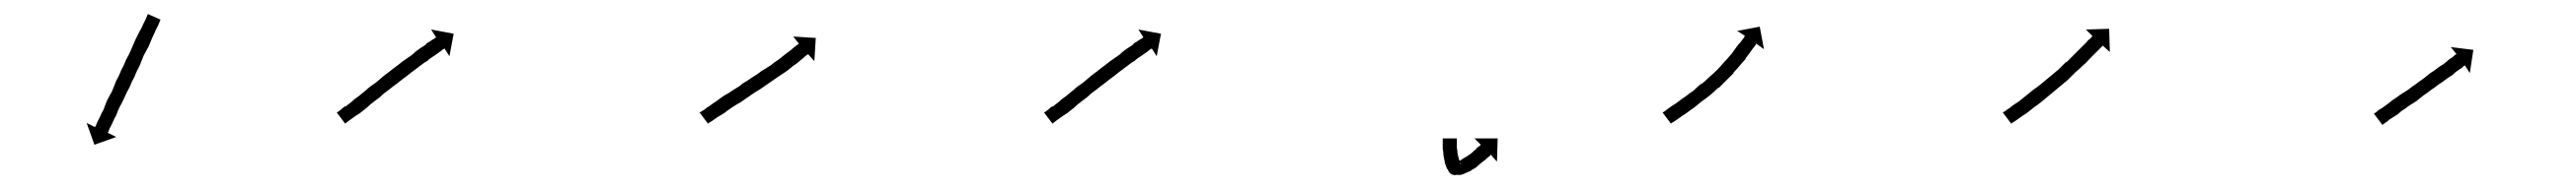

<svg xmlns="http://www.w3.org/2000/svg" viewBox="-20 -274 3657 269"><path d="M207 -244Q206 -242 205 -239Q203 -235 201 -231Q199 -226 196 -220Q194 -215 191 -208Q188 -202 184 -195Q181 -188 178 -180Q174 -173 171 -165Q167 -158 164 -150Q160 -143 157 -136Q154 -129 150 -122Q147 -116 145 -110Q142 -105 140 -100Q138 -95 136 -92Q135 -89 134 -87Q133 -85 133 -85L145 -79L114 -68L103 -99L115 -93Q115 -94 116 -95Q117 -97 118 -100Q120 -104 122 -108Q124 -113 127 -118Q129 -124 132 -131Q135 -137 139 -144Q142 -151 145 -159Q149 -166 152 -174Q156 -181 159 -189Q163 -196 166 -203Q169 -210 172 -217Q175 -223 178 -229Q181 -234 183 -239Q185 -243 187 -247Q188 -250 189 -252Q189 -253 190 -254L208 -246Q207 -245 207 -244Z M460 -115Q461 -116 464 -118Q464 -118 464 -118Q464 -118 464 -118Q464 -118 464 -118Q464 -118 464 -118Q466 -120 470 -123Q470 -123 470 -123Q470 -123 470 -123Q470 -123 470 -122.5Q470 -122 470 -122Q474 -125 479 -129Q483 -133 489 -137Q494 -141 500 -146Q503 -149 506.5 -151.5Q510 -154 513 -156Q520 -162 526 -167Q533 -172 539 -177Q546 -182 552 -187Q559 -192 565 -196Q570 -201 576 -205Q581 -208 585 -211V-212Q589 -214 593 -217Q596 -219 598 -220Q599 -221 599 -221L592 -232L624 -226L618 -194L611 -205Q610 -204 609 -204Q607 -202 604 -200Q601 -198 597 -195Q592 -192 587 -188H588Q582 -185 576 -180Q571 -176 564 -171Q558 -166 551 -161Q545 -156 538 -151Q532 -146 525 -141Q522 -138 519 -135.5Q516 -133 513 -131Q506 -126 501 -121Q496 -117 491 -113Q486 -110 482 -107Q482 -107 482 -107Q482 -107 482 -107Q482 -107 482 -107Q482 -107 482 -107Q478 -104 475 -102Q475 -102 475 -102Q475 -102 475 -102Q475 -102 475 -102Q475 -102 475 -102Q473 -100 471 -99Q470 -98 470 -98L458 -114Q459 -114 460 -115Z M975 -115Q977 -116 980 -118Q983 -121 987 -123Q992 -127 997 -130Q1002 -134 1008 -138Q1014 -141 1021 -146Q1024 -148 1027.5 -150Q1031 -152 1034 -155Q1041 -159 1048 -164Q1055 -168 1061 -173Q1068 -177 1074 -181Q1074 -181 1074 -181Q1074 -181 1074 -181Q1074 -181 1074 -181Q1074 -181 1074 -181Q1080 -186 1085 -189Q1085 -189 1085 -189Q1085 -189 1085 -189Q1085 -189 1085 -189Q1085 -189 1085 -189Q1090 -193 1095 -197Q1095 -197 1095 -197Q1095 -197 1095 -197Q1095 -197 1095 -197Q1095 -197 1095 -197Q1099 -200 1103 -203Q1103 -203 1103 -203Q1103 -203 1103 -203Q1103 -203 1103 -203Q1103 -203 1103 -203Q1106 -206 1109 -208Q1109 -208 1109 -208Q1109 -208 1109 -208Q1109 -208 1109 -208Q1109 -208 1109 -208Q1111 -210 1113 -211Q1114 -212 1114 -212L1106 -222L1138 -220L1136 -187L1127 -197Q1127 -197 1126 -196Q1124 -195 1122 -193Q1122 -193 1122 -193Q1122 -193 1122 -193Q1122 -193 1122 -193Q1122 -193 1122 -193Q1119 -190 1116 -188Q1116 -188 1116 -188Q1116 -188 1116 -188Q1116 -188 1116 -188Q1116 -188 1116 -188Q1112 -184 1107 -181Q1107 -181 1107 -181Q1107 -181 1107 -181Q1107 -181 1107 -181Q1107 -181 1107 -181Q1102 -177 1097 -173Q1097 -173 1097 -173Q1097 -173 1097 -173Q1097 -173 1097 -173Q1097 -173 1097 -173Q1091 -169 1085 -165Q1085 -165 1085 -165Q1085 -165 1085 -165Q1085 -165 1085 -165Q1085 -165 1085 -165Q1079 -161 1072 -156Q1066 -152 1059 -147Q1052 -143 1045 -138Q1042 -136 1038.5 -133.5Q1035 -131 1032 -129Q1025 -125 1019 -121Q1013 -117 1008 -113Q1003 -110 998 -107Q994 -104 991 -102Q988 -100 986 -99Q985 -98 985 -98L973 -114Q974 -114 975 -115Z M1464 -115Q1465 -116 1468 -118Q1468 -118 1468 -118Q1468 -118 1468 -118Q1468 -118 1468 -118Q1468 -118 1468 -118Q1470 -120 1474 -123Q1474 -123 1474 -123Q1474 -123 1474 -123Q1474 -123 1474 -122.5Q1474 -122 1474 -122Q1478 -125 1483 -129Q1487 -133 1493 -137Q1498 -141 1504 -146Q1507 -149 1510.5 -151.5Q1514 -154 1517 -156Q1524 -162 1530 -167Q1537 -172 1543 -177Q1550 -182 1556 -187Q1563 -192 1569 -196Q1574 -201 1580 -205Q1585 -208 1589 -211V-212Q1593 -214 1597 -217Q1600 -219 1602 -220Q1603 -221 1603 -221L1596 -232L1628 -226L1622 -194L1615 -205Q1614 -204 1613 -204Q1611 -202 1608 -200Q1605 -198 1601 -195Q1596 -192 1591 -188H1592Q1586 -185 1580 -180Q1575 -176 1568 -171Q1562 -166 1555 -161Q1549 -156 1542 -151Q1536 -146 1529 -141Q1526 -138 1523 -135.5Q1520 -133 1517 -131Q1510 -126 1505 -121Q1500 -117 1495 -113Q1490 -110 1486 -107Q1486 -107 1486 -107Q1486 -107 1486 -107Q1486 -107 1486 -107Q1486 -107 1486 -107Q1482 -104 1479 -102Q1479 -102 1479 -102Q1479 -102 1479 -102Q1479 -102 1479 -102Q1479 -102 1479 -102Q1477 -100 1475 -99Q1474 -98 1474 -98L1462 -114Q1463 -114 1464 -115Z M2048 -75Q2048 -75 2048 -75Q2048 -75 2048 -75Q2048 -75 2048 -75Q2048 -75 2048 -75Q2048 -73 2048 -71Q2048 -71 2048 -71Q2048 -71 2048 -71Q2048 -71 2048 -71Q2048 -71 2048 -71Q2048 -67 2048 -64Q2048 -64 2048 -64Q2048 -64 2048 -64Q2048 -64 2048 -64Q2048 -64 2048 -64Q2049 -60 2049 -55Q2049 -55 2049 -55Q2049 -55 2049 -56Q2049 -56 2049 -56Q2049 -56 2049 -56Q2050 -51 2051 -47Q2051 -47 2051 -47Q2051 -47 2051 -47Q2051 -47 2051 -47.5Q2051 -48 2051 -48Q2052 -44 2053 -42Q2053 -42 2053 -42Q2053 -42 2053 -42Q2053 -42 2052.5 -42Q2052 -42 2052 -42Q2053 -42 2053 -41Q2058 -34 2052 -28Q2046 -22 2039 -27Q2033 -32 2036.5 -40Q2040 -48 2048 -45Q2048 -45 2047 -45Q2047 -45 2047 -45Q2048 -45 2051 -45Q2051 -45 2051 -45Q2050 -45 2050 -45Q2050 -45 2052 -46Q2052 -46 2052 -46Q2052 -46 2052 -45Q2052 -45 2052 -45Q2052 -45 2052 -45Q2055 -47 2058 -49Q2058 -49 2058 -49Q2058 -49 2058 -49Q2058 -49 2058 -49Q2058 -49 2058 -49Q2062 -51 2066 -54Q2066 -54 2065.5 -54Q2065 -54 2065 -54Q2065 -54 2065 -53.5Q2065 -53 2065 -53Q2069 -56 2072 -59Q2072 -59 2072 -59Q2072 -59 2072 -59Q2072 -59 2072 -59Q2072 -59 2072 -59Q2075 -61 2077 -64Q2077 -64 2077 -64Q2077 -64 2077 -64Q2077 -64 2077 -64Q2077 -64 2077 -64Q2079 -65 2081 -67Q2081 -67 2082 -68L2073 -77H2106L2105 -44L2096 -54Q2095 -53 2095 -52Q2093 -51 2091 -49Q2091 -49 2091 -49Q2091 -49 2091 -49Q2091 -49 2091 -49Q2091 -49 2091 -49Q2088 -46 2085 -44Q2085 -44 2085 -44Q2085 -44 2085 -44Q2085 -44 2085 -44Q2085 -44 2085 -44Q2081 -41 2078 -38Q2078 -38 2077.5 -38Q2077 -38 2077 -38Q2077 -38 2077 -37.5Q2077 -37 2077 -37Q2073 -34 2069 -32Q2069 -32 2069 -32Q2069 -32 2068 -31Q2068 -31 2068 -31Q2068 -31 2068 -31Q2064 -29 2059 -27Q2059 -27 2059 -27Q2059 -27 2059 -27Q2059 -27 2059 -27Q2059 -27 2059 -27Q2055 -25 2052 -25Q2052 -25 2052 -25Q2051 -25 2051 -25Q2046 -25 2043 -26Q2043 -26 2043 -26Q2042 -26 2042 -26Q2042 -26 2042 -26Q2043 -26 2043 -26Q2045 -25 2046 -26Q2056 -27 2054 -39Q2054 -42 2052 -43Q2050 -44 2051 -43Q2058 -38 2050 -30Q2042 -23 2037 -30Q2036 -31 2035 -33Q2035 -33 2035 -33Q2035 -33 2035 -33Q2035 -33 2034.5 -33.5Q2034 -34 2034 -34Q2033 -37 2031 -42Q2031 -42 2031 -42Q2031 -42 2031 -42Q2031 -43 2031 -43Q2031 -43 2031 -43Q2030 -48 2029 -53Q2029 -53 2029 -53Q2029 -53 2029 -53Q2029 -53 2029 -53Q2029 -53 2029 -53Q2029 -58 2028 -62Q2028 -62 2028 -62Q2028 -62 2028 -62Q2028 -62 2028 -62Q2028 -62 2028 -62Q2028 -67 2028 -70Q2028 -70 2028 -70Q2028 -70 2028 -70Q2028 -70 2028 -70Q2028 -70 2028 -70Q2028 -73 2028 -75Q2028 -75 2028 -75Q2028 -75 2028 -75Q2028 -75 2028 -75Q2028 -75 2028 -75Q2028 -76 2028 -77H2048Q2048 -76 2048 -75Z M2342 -115Q2344 -116 2346 -118Q2350 -121 2353 -123Q2358 -126 2362 -129Q2367 -133 2373 -137Q2373 -137 2373 -137Q2373 -137 2373 -137Q2373 -137 2373 -137Q2373 -137 2373 -137Q2378 -141 2384 -145Q2384 -145 2384 -145Q2384 -145 2384 -145Q2384 -145 2384 -145Q2384 -145 2384 -145Q2389 -150 2395 -155Q2395 -155 2395 -154.5Q2395 -154 2395 -154Q2395 -154 2395 -154Q2395 -154 2395 -154Q2401 -159 2406 -164Q2406 -164 2406 -164Q2406 -164 2406 -164Q2406 -164 2406 -164Q2406 -164 2406 -164Q2412 -169 2417 -174Q2417 -174 2417 -174Q2417 -174 2417 -174Q2417 -174 2417 -174Q2417 -174 2417 -174Q2422 -179 2426 -184Q2426 -184 2426 -184Q2426 -184 2426 -184Q2426 -184 2426 -184Q2426 -184 2426 -184Q2431 -189 2435 -194Q2435 -194 2435 -194Q2435 -194 2435 -194Q2435 -194 2435 -194Q2435 -194 2435 -194Q2439 -198 2442 -203Q2442 -203 2442 -203Q2442 -203 2442 -203Q2442 -203 2442 -203Q2442 -203 2442 -203Q2445 -207 2448 -211Q2448 -211 2448 -211Q2448 -211 2448 -211Q2448 -211 2448 -211Q2448 -211 2448 -211Q2451 -214 2453 -217Q2453 -217 2453 -217Q2453 -217 2453 -217Q2453 -217 2453 -217Q2453 -217 2453 -217Q2455 -220 2456 -221Q2456 -222 2457 -223L2446 -230L2478 -236L2484 -204L2473 -212Q2473 -211 2472 -210Q2471 -208 2469 -206Q2469 -206 2469 -206Q2469 -206 2469 -206Q2469 -206 2469 -206Q2469 -206 2469 -206Q2467 -203 2464 -199Q2464 -199 2464 -199Q2464 -199 2464 -199Q2464 -199 2464 -199Q2464 -199 2464 -199Q2461 -195 2458 -191Q2458 -191 2458 -191Q2458 -191 2458 -191Q2458 -191 2458 -190.5Q2458 -190 2458 -190Q2454 -186 2450 -181Q2450 -181 2450 -181Q2450 -181 2450 -181Q2450 -181 2450 -181Q2450 -181 2450 -181Q2446 -176 2441 -171Q2441 -171 2441 -170.5Q2441 -170 2441 -170Q2441 -170 2441 -170Q2441 -170 2441 -170Q2436 -165 2431 -160Q2431 -160 2431 -160Q2431 -160 2431 -160Q2431 -160 2431 -160Q2431 -160 2431 -160Q2425 -154 2420 -149Q2420 -149 2420 -149Q2420 -149 2420 -149Q2420 -149 2419.5 -149Q2419 -149 2419 -149Q2414 -144 2408 -139Q2408 -139 2408 -139Q2408 -139 2408 -139Q2408 -139 2408 -139Q2408 -139 2408 -139Q2402 -134 2396 -130Q2396 -130 2396 -130Q2396 -130 2396 -130Q2396 -130 2396 -130Q2396 -130 2396 -130Q2390 -125 2385 -121Q2385 -121 2385 -121Q2385 -121 2385 -121Q2385 -121 2385 -121Q2385 -121 2385 -121Q2379 -117 2374 -113Q2369 -110 2365 -107Q2361 -104 2358 -102Q2355 -100 2353 -99Q2352 -98 2352 -98L2340 -114Q2341 -114 2342 -115Z M2825 -115Q2827 -116 2829 -118Q2833 -120 2836 -123Q2840 -126 2845 -129Q2850 -133 2855 -137Q2855 -137 2855 -137Q2855 -137 2855 -137Q2855 -137 2855 -137Q2855 -137 2855 -137Q2860 -141 2866 -146Q2866 -146 2866 -146Q2866 -146 2866 -146Q2866 -146 2866 -146Q2866 -146 2866 -146Q2872 -150 2878 -155Q2878 -155 2878 -155Q2878 -155 2878 -155Q2878 -155 2878 -155Q2878 -155 2878 -155Q2884 -160 2890 -165Q2890 -165 2890 -165Q2890 -165 2890 -165Q2890 -165 2890 -165Q2890 -165 2890 -165Q2896 -170 2902 -175Q2902 -175 2902 -175Q2902 -175 2902 -175Q2902 -175 2902 -175Q2902 -175 2902 -175Q2907 -180 2913 -186Q2913 -186 2913 -186Q2913 -186 2913 -186Q2913 -186 2913 -185.5Q2913 -185 2913 -185Q2918 -190 2923 -195Q2923 -195 2923 -195Q2923 -195 2923 -195Q2923 -195 2923 -195Q2923 -195 2923 -195Q2928 -200 2932 -204Q2936 -208 2940 -212Q2943 -215 2945 -218V-217Q2948 -220 2949 -221Q2950 -222 2950 -223L2941 -232L2974 -233L2975 -200L2965 -209Q2964 -208 2964 -208Q2962 -206 2960 -204Q2957 -201 2954 -198Q2950 -194 2946 -190Q2942 -185 2937 -181Q2937 -181 2937 -181Q2937 -181 2937 -181Q2937 -181 2937 -181Q2937 -181 2937 -181Q2932 -176 2926 -171Q2926 -171 2926 -171Q2926 -171 2926 -171Q2926 -171 2926 -171Q2926 -171 2926 -171Q2921 -166 2915 -160Q2915 -160 2915 -160Q2915 -160 2915 -160Q2915 -160 2915 -160Q2915 -160 2915 -160Q2909 -155 2903 -150Q2903 -150 2903 -150Q2903 -150 2903 -150Q2903 -150 2903 -150Q2903 -150 2903 -150Q2897 -145 2891 -140Q2891 -140 2891 -140Q2891 -140 2891 -140Q2891 -140 2891 -140Q2891 -140 2891 -140Q2885 -135 2879 -130Q2879 -130 2879 -130Q2879 -130 2879 -130Q2879 -130 2879 -130Q2879 -130 2879 -130Q2873 -125 2867 -121Q2867 -121 2867 -121Q2867 -121 2867 -121Q2867 -121 2867 -121Q2867 -121 2867 -121Q2862 -117 2857 -113Q2852 -110 2848 -107Q2844 -104 2841 -102Q2838 -100 2836 -99Q2836 -98 2835 -98L2823 -114Q2824 -115 2825 -115Z M3351 -113Q3353 -114 3355 -116Q3357 -118 3361 -120Q3365 -123 3368 -125Q3373 -129 3377 -132Q3382 -135 3387 -139Q3393 -143 3398 -146Q3403 -150 3409 -154Q3414 -158 3420 -162Q3425 -166 3430 -170Q3435 -173 3440 -177Q3444 -180 3449 -183Q3453 -186 3456 -189Q3459 -191 3462 -193Q3464 -195 3465 -196Q3466 -196 3467 -197L3459 -207L3491 -203L3486 -170L3479 -181Q3478 -180 3477 -180Q3476 -178 3474 -177Q3471 -175 3468 -173Q3464 -170 3461 -167Q3456 -164 3452 -161Q3447 -157 3442 -154Q3437 -150 3431 -146Q3426 -142 3420 -138Q3415 -134 3410 -130Q3404 -126 3399 -123Q3394 -119 3389 -116Q3385 -112 3380 -109Q3377 -107 3372 -104Q3369 -101 3367 -100Q3364 -98 3363 -97Q3362 -97 3362 -96L3350 -112Q3350 -113 3351 -113Z"/></svg>

Font: FRB American Cursive Just Arrows Black
Style: Bold Italic
Weight: 900
Italic angle: -25°
Version: Version 2.0;Modular Font Editor K font №1